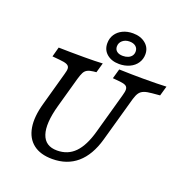

<svg xmlns="http://www.w3.org/2000/svg" viewBox="-139 -907 1003 1044"><g transform="rotate(20 362.0 -384.5)"><path d="M126.6 -254 179.8 -445.2Q187.1 -468.5 185.9 -481.5Q184.7 -494.4 171.4 -500.8Q158.1 -507.3 128.2 -509.7L85.5 -513.7L100.8 -570.2Q162.1 -568.5 248.4 -568.5H252.4H251.6Q313.7 -568.5 355.6 -571L339.5 -514.5L323.4 -512.9Q300.8 -510.5 288.3 -503.6Q275.8 -496.8 269 -483.5Q262.1 -470.2 254.8 -445.2L205.6 -269.4Q175 -158.9 194.8 -100Q214.5 -41.1 283.1 -41.1Q345.2 -41.1 385.9 -82.7Q426.6 -124.2 450.8 -211.3L516.1 -445.2Q523.4 -469.4 522.2 -482.7Q521 -496 510.5 -502Q500 -508.1 477.4 -510.5L434.7 -514.5L450.8 -571Q528.2 -568.5 587.1 -568.5Q678.2 -568.5 724.2 -571L708.1 -514.5L662.9 -510.5Q633.9 -508.1 617.3 -501.6Q600.8 -495.2 591.5 -482.3Q582.3 -469.4 575 -445.2L501.6 -183.9Q474.2 -87.1 416.9 -37.9Q359.7 11.3 274.2 11.3Q205.6 11.3 164.5 -20.6Q123.4 -52.4 113.3 -112.1Q103.2 -171.8 126.6 -254ZM341.1 -683.1Q341.1 -712.1 355.6 -734.3Q370.2 -756.5 396 -769Q421.8 -781.5 454.8 -781.5Q499.2 -781.5 527.8 -758.1Q556.5 -734.7 556.5 -696.8Q556.5 -668.5 541.5 -646Q526.6 -623.4 499.6 -610.9Q472.6 -598.4 439.5 -598.4Q396 -598.4 368.5 -621.4Q341.1 -644.4 341.1 -683.1ZM501.6 -692.7Q501.6 -711.3 488.3 -722.2Q475 -733.1 452.4 -733.1Q428.2 -733.1 412.1 -719.4Q396 -705.6 396 -684.7Q396 -666.9 408.5 -656.9Q421 -646.8 443.5 -646.8Q460.5 -646.8 473.8 -652.4Q487.1 -658.1 494.4 -668.5Q501.6 -679 501.6 -692.7Z"/></g></svg>

Font: Playfair Micro SmCond SmLight
Style: Italic
Weight: 360
Width: 4
Italic angle: -15.6°
Designer: Claus Eggers Sørensen
Foundry: Claus Eggers Sørensen
Version: Version 2.203;Glyphs 3.3 (3326)